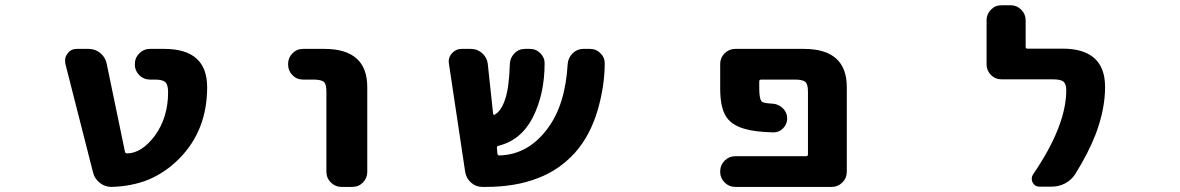

<svg xmlns="http://www.w3.org/2000/svg" viewBox="-20 -737 4540 739"><path d="M409.2 -17.6Q409.2 -17.6 408.2 -17.6Q383.8 -17.6 364.3 -33.2Q343.8 -48.8 337.9 -74.2L231.4 -492.2Q230.5 -499 230.5 -504.9Q230.5 -518.6 240.2 -531.2Q252.9 -548.8 275.4 -548.8H321.3Q346.7 -548.8 366.2 -532.7Q385.7 -516.6 390.6 -492.2L460.9 -153.3Q461.9 -146.5 469.7 -146.5Q525.4 -147.5 576.2 -214.8Q627 -285.2 627 -381.8Q627 -411.1 616.2 -420.9Q605.5 -430.7 576.2 -430.7H556.6Q533.2 -430.7 516.1 -447.8Q499 -464.8 499 -488.3V-491.2Q499 -514.6 516.1 -531.7Q533.2 -548.8 556.6 -548.8H612.3Q777.3 -548.8 777.3 -401.4Q777.3 -318.4 750.5 -249.5Q723.6 -180.7 669.9 -126.5Q616.2 -72.3 549.8 -44.9Q485.4 -19.5 409.2 -17.6Z M1293.9 -17.6Q1270.5 -17.6 1253.4 -34.7Q1236.3 -51.8 1236.3 -75.2V-384.8Q1236.3 -413.1 1226.6 -421.9Q1215.8 -430.7 1185.5 -430.7H1146.5Q1122.1 -430.7 1105.5 -447.8Q1088.9 -464.8 1088.9 -488.3V-491.2Q1088.9 -514.6 1105.5 -531.7Q1122.1 -548.8 1146.5 -548.8H1228.5Q1393.6 -548.8 1393.6 -401.4V-75.2Q1393.6 -51.8 1377 -34.7Q1360.4 -17.6 1335.9 -17.6Z M1836.9 -17.6Q1811.5 -17.6 1793 -34.2Q1774.4 -50.8 1770.5 -75.2L1708 -491.2Q1707 -496.1 1707 -500Q1707 -517.6 1718.8 -531.2Q1734.4 -548.8 1756.8 -548.8H1793Q1817.4 -548.8 1835.9 -532.2Q1854.5 -515.6 1857.4 -491.2L1877.9 -299.8Q1877.9 -296.9 1880.4 -295.4Q1882.8 -293.9 1884.8 -295.9Q1909.2 -310.5 1923.8 -353.5Q1939.5 -397.5 1942.4 -491.2Q1943.4 -514.6 1960 -531.7Q1976.6 -548.8 2001 -548.8H2019.5Q2043.9 -548.8 2060.5 -531.2Q2076.2 -515.6 2076.2 -494.1Q2076.2 -374 2030.3 -284.2Q1985.4 -197.3 1898.4 -175.8Q1891.6 -173.8 1892.6 -167L1894.5 -145.5Q1895.5 -138.7 1902.3 -138.7Q2013.7 -141.6 2088.9 -244.1Q2156.2 -335 2165 -491.2Q2167 -514.6 2184.1 -531.7Q2201.2 -548.8 2224.6 -548.8H2251Q2275.4 -548.8 2292 -531.2Q2307.6 -515.6 2307.6 -494.1Q2307.6 -407.2 2280.3 -312.5Q2251 -213.9 2192.4 -148.4Q2163.1 -116.2 2127 -91.3Q2090.8 -66.4 2048.8 -50.8Q1962.9 -17.6 1850.6 -17.6Z M2809.6 -17.6Q2786.1 -17.6 2769 -34.7Q2752 -51.8 2752 -75.2V-78.1Q2752 -101.6 2769 -118.7Q2786.1 -135.7 2809.6 -135.7H3082Q3089.8 -135.7 3089.8 -142.6V-384.8Q3089.8 -412.1 3080.1 -421.4Q3070.3 -430.7 3039.1 -430.7H2910.2Q2902.3 -430.7 2902.3 -423.8V-396.5Q2902.3 -351.6 2914.1 -344.7Q2920.9 -339.8 2955.1 -337.9Q2977.5 -335.9 2993.7 -319.8Q3009.8 -303.7 3009.8 -281.2Q3009.8 -258.8 2993.2 -242.2Q2978.5 -227.5 2957 -227.5Q2956.1 -227.5 2955.1 -227.5Q2883.8 -229.5 2845.7 -241.2Q2793 -255.9 2772.5 -292Q2752 -327.1 2752 -396.5V-491.2Q2752 -514.6 2769 -531.7Q2786.1 -548.8 2809.6 -548.8H3074.2Q3239.3 -548.8 3239.3 -401.4V-75.2Q3239.3 -51.8 3222.2 -34.7Q3205.1 -17.6 3181.6 -17.6Z M3980.5 -18.6Q3962.9 -18.6 3954.1 -35.2Q3951.2 -42 3951.2 -48.8Q3951.2 -57.6 3956.1 -65.4Q4084 -252.9 4084 -389.6Q4084 -414.1 4073.2 -422.9Q4062.5 -431.6 4033.2 -431.6H3835Q3810.5 -431.6 3793.9 -448.7Q3777.3 -465.8 3777.3 -489.3V-659.2Q3777.3 -682.6 3793.9 -699.7Q3810.5 -716.8 3835 -716.8H3870.1Q3893.6 -716.8 3910.6 -699.7Q3927.7 -682.6 3927.7 -659.2V-556.6Q3927.7 -549.8 3934.6 -549.8H4069.3Q4233.4 -549.8 4233.4 -402.3Q4233.4 -316.4 4197.3 -220.7Q4168.9 -147.5 4118.2 -66.4Q4103.5 -43.9 4079.6 -31.2Q4055.7 -18.6 4028.3 -18.6Z"/></svg>

Font: Rounded Mgen+ 1mn bold
Style: Bold
Weight: 700
Designer: [Source Han Sans]
Ryoko NISHIZUKA  (kana & ideographs); Paul D. Hunt (Latin, Greek & Cyrillic); Wenlong ZHANG  (bopomofo
Version: Version 1.059.20150602